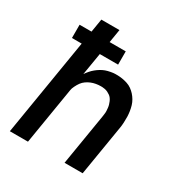

<svg xmlns="http://www.w3.org/2000/svg" viewBox="-171 -863 942 991"><g transform="rotate(30 300.0 -367.5)"><path d="M27 0 122 -577H64V-656H135L148 -735H256L243 -656H339V-577H230L208 -445Q216 -457 225.5 -468Q235 -479 246.5 -488.5Q258 -498 270.5 -505.5Q283 -513 295.5 -517.5Q308 -522 324.5 -525Q341 -528 350 -528H360Q377 -528 392.5 -525.5Q408 -523 423.5 -518Q439 -513 451.5 -504Q464 -495 474 -484Q484 -473 492 -459.5Q500 -446 504.5 -431Q509 -416 511.5 -400Q514 -384 514.5 -368Q515 -352 514 -333Q513 -314 511 -303L461 0H353L403 -303Q404 -312 405.5 -321.5Q407 -331 406.5 -340Q406 -349 405 -358Q404 -367 401.5 -375.5Q399 -384 395.5 -392Q392 -400 387 -407Q382 -414 375 -419Q368 -424 360 -428Q352 -432 342 -434Q332 -436 326 -436H317Q304 -436 289.5 -433.5Q275 -431 261.5 -425.5Q248 -420 236 -411.5Q224 -403 215.5 -391.5Q207 -380 199.5 -364.5Q192 -349 191 -340L135 0Z"/></g></svg>

Font: Iosevka Aile Semibold Oblique
Style: Regular
Weight: 600
Italic angle: -9°
Designer: Belleve Invis
Foundry: Belleve Invis
Version: Version 31.1.0; ttfautohint (v1.8.4)